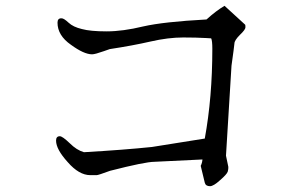

<svg xmlns="http://www.w3.org/2000/svg" viewBox="-20 -674 1040 661"><path d="M777 -448Q786 -512 787 -524Q787 -535 806 -554Q825 -572 825 -580Q825 -588 824 -589L753 -654Q724 -637 691 -607Q543 -599 473 -583Q403 -566 347 -566Q291 -566 262 -574Q232 -581 216 -596Q200 -611 192 -611H191Q178 -611 178 -596Q178 -552 224 -520Q269 -487 297 -487Q307 -487 338 -498L358 -505Q437 -517 498 -531Q559 -545 611 -545Q656 -545 690 -543L707 -542Q711 -534 711 -506Q711 -339 685 -197L503 -168Q407 -158 269 -150Q244 -157 220 -181Q195 -205 186 -205Q173 -205 173 -190Q173 -160 213 -116Q252 -71 291 -71H313Q318 -71 359 -86Q480 -117 512 -117L677 -125Q676 -113 671 -103Q684 -49 685 -45Q688 -33 703 -33Q715 -33 738 -54Q761 -74 764 -83Q766 -91 766 -95V-100L758 -138Z"/></svg>

Font: Sawarabi Mincho
Style: Regular
Weight: 400
Version: Version 1.082; ttfautohint (v1.8.4.7-5d5b)